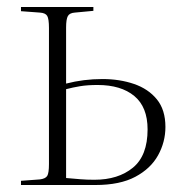

<svg xmlns="http://www.w3.org/2000/svg" viewBox="-20 -529 523 549"><path d="M40 0V-12L94 -16Q110 -18 115 -26Q120 -34 120 -60V-449Q120 -475 115 -483.5Q110 -492 94 -493L40 -497V-509H247V-498L194 -493Q179 -492 174 -483Q169 -474 169 -450V-290Q219 -303 273 -303Q322 -303 363 -289Q404 -275 428.5 -245Q453 -215 453 -166Q453 -123 432 -85Q411 -47 367 -23.5Q323 0 253 0ZM250 -15Q318 -15 360 -49.5Q402 -84 402 -159Q402 -223 364 -254.5Q326 -286 259 -286Q230 -286 209 -282.5Q188 -279 169 -274V-20Q192 -18 210 -16.5Q228 -15 250 -15Z"/></svg>

Font: Display Extralight
Style: Regular
Weight: 200
Designer: Latin by Veronika Burian and Jose Scaglione. Greek by Irene Vlachou. Cyrillic by Vera Evstafieva.
Foundry: TypeTogether
Version: Version 3.002